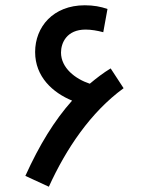

<svg xmlns="http://www.w3.org/2000/svg" viewBox="-20 -698 564 727"><path d="M165 9C230 -134 323 -273 448 -364L399 -439C371 -422 345 -402 320 -381C265 -399 211 -441 211 -499C211 -536 233 -586 304 -586C325 -586 349 -582 371 -576L387 -664C361 -673 334 -678 301 -678C181 -678 113 -596 113 -501C113 -407 180 -347 253 -317C186 -242 129 -149 76 -32Z"/></svg>

Font: Noto Sans Arabic SemCond Med
Style: Regular
Weight: 500
Width: 4
Designer: Monotype Design Team, Nadine Chahine, Nizar Qandah and Khaled Hosny
Foundry: Monotype Imaging Inc.
Version: Version 2.012